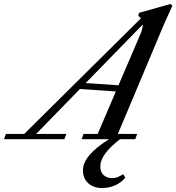

<svg xmlns="http://www.w3.org/2000/svg" viewBox="-89 -696 882 960"><path d="M-68.8 0 -59.6 -26.4H32.2L615.7 -604.5Q610.8 -610.4 602.1 -616.7L606.4 -631.8L763.7 -676.3L772.9 -667.5Q737.3 -590.3 731.4 -575.7L500.5 -26.4H596.7L587.4 0H511.2Q412.6 75.7 412.6 135.3Q412.6 163.6 428.7 179.2Q444.8 194.8 474.1 194.8Q496.6 194.8 526.9 174.8L537.6 191.9Q518.1 216.3 487.8 230.2Q457.5 244.1 421.9 244.1Q378.4 244.1 352.1 220Q325.7 195.8 325.7 155.3Q325.7 81.1 456.5 0H319.3L328.6 -26.4H399.4L490.2 -238.8L310.5 -251L91.8 -26.4H242.7L232.9 0ZM611.3 -521Q625 -551.8 625 -573.7L339.4 -280.8L503.4 -269.5Z"/></svg>

Font: Elstob Medium
Style: Italic
Weight: 500
Italic angle: -20°
Designer: Peter S. Baker
Version: Version 1.015